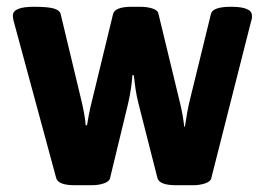

<svg xmlns="http://www.w3.org/2000/svg" viewBox="-20 -545 787 567"><path d="M201 2Q152 2 146 -19L20 -484Q19 -489 18.5 -492.5Q18 -496 18 -499Q18 -525 80 -525Q121 -525 138.5 -520Q156 -515 159 -504L218 -258Q231 -206 233 -175H237Q238 -182 242 -204Q246 -226 255 -261L314 -504Q320 -525 369 -525H393Q414 -525 430 -520Q446 -515 448 -504L508 -256Q516 -225 519.5 -203.5Q523 -182 524 -171H526Q529 -191 533 -213.5Q537 -236 543 -259L603 -504Q608 -525 662 -525Q724 -525 724 -499Q724 -496 724 -492.5Q724 -489 722 -484L604 -19Q602 -9 586 -3.5Q570 2 549 2H500Q451 2 445 -19L389 -239Q383 -263 380 -284Q377 -305 375 -323H371Q370 -307 367 -285.5Q364 -264 358 -238L305 -19Q303 -9 287 -3.5Q271 2 250 2Z"/></svg>

Font: Asap
Style: Bold
Weight: 700
Designer: Pablo Cosgaya
Foundry: Omnibus-Type
Version: Version 3.001; ttfautohint (v1.8.3)